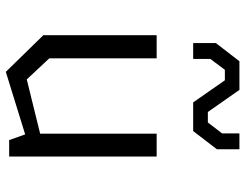

<svg xmlns="http://www.w3.org/2000/svg" viewBox="-112 -720 843 660"><g transform="rotate(90 310.0 -390.5)"><path d="M181 -507H101.5V-117.5L227.5 11.5L442.5 -55L462 0H518.5V-507H440V-106.5L253.5 -60.5L181 -138ZM128.5 -632.5H183V-691.5L220.5 -741.5H256.5L332.5 -632.5H431L493.5 -714V-791.5H439V-732L401.5 -683H365.5L289.5 -791.5H191L128.5 -710.5Z"/></g></svg>

Font: Monaspace Krypton Light
Style: Regular
Weight: 300
Designer: Riley Cran & the Lettermatic Team
Foundry: Lettermatic
Version: Version 1.101 (Monaspace Krypton)